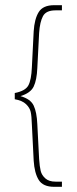

<svg xmlns="http://www.w3.org/2000/svg" viewBox="-20 -721 296 741"><path d="M219 -681H194Q158 -681 146 -659Q134 -637 131 -594L124 -458Q122 -412 110 -387Q98 -362 59 -350Q98 -339 110 -313.5Q122 -288 124 -242L131 -107Q133 -78 137 -61.5Q141 -45 155 -32.5Q169 -20 194 -20H219V0H189Q146 0 129.5 -26.5Q113 -53 110 -101L103 -240Q102 -273 98.5 -289Q95 -305 80.5 -319Q66 -333 37 -338V-362Q78 -370 89.5 -391.5Q101 -413 103 -461L110 -600Q113 -648 129.5 -674.5Q146 -701 189 -701H219Z"/></svg>

Font: Bebas Neue Light
Style: Regular
Weight: 300
Designer: Ryoichi Tsunekawa
Foundry: Ryoichi Tsunekawa
Version: Version 001.003; ttfautohint (v1.5.65-e2d9)